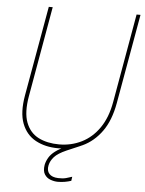

<svg xmlns="http://www.w3.org/2000/svg" viewBox="-59 -747 736 976"><g transform="rotate(5 309.0 -259.0)"><path d="M260 12Q194 12 145 -14.5Q96 -41 74.5 -97Q53 -153 69 -243L150 -700H170L89 -240Q74 -155 93.5 -104Q113 -53 157.5 -30.5Q202 -8 263 -8Q325 -8 378 -34.5Q431 -61 467.5 -114Q504 -167 518 -246L598 -700H618L537 -243Q521 -153 480.5 -97Q440 -41 383 -14.5Q326 12 260 12ZM273 182Q255 182 235.5 175Q216 168 205 150.5Q194 133 199 102Q203 83 213.5 65Q224 47 245 31Q266 15 299 1L364 -26L373 -10L303 20Q260 39 242 59Q224 79 219 102Q213 130 227.5 146Q242 162 273 163Q296 164 313 159.5Q330 155 344 150L341 171Q326 176 308.5 179Q291 182 273 182Z"/></g></svg>

Font: DM Sans 9pt Thin
Style: Italic
Weight: 250
Italic angle: -10°
Version: Version 4.004;gftools[0.9.30]